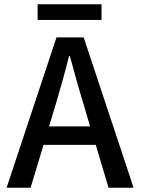

<svg xmlns="http://www.w3.org/2000/svg" viewBox="-20 -884 662 904"><path d="M458 -790V-864H157V-790ZM431 -202 491 0H609L374 -708H246L11 0H124L185 -202ZM404 -289H211L240 -385C263 -462 285 -539 305 -620H309C331 -539 352 -462 376 -385Z"/></svg>

Font: Spoqa Han Sans Neo Medium
Style: Regular
Weight: 500
Designer: [Spoqa Han Sans Neo] Dong-huui Kim ___ Younghwa Kang ___ Yujin Lee ___ [Noto Sans] Ryoko NISHIZUKA ____ (kana & ideograp
Foundry: Spoqa (http://www.spoqa-han-sans.com)
Version: Version 1.100;hotconv 1.0.109;makeotfexe 2.5.65596